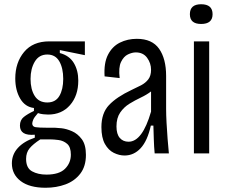

<svg xmlns="http://www.w3.org/2000/svg" viewBox="-20 -723 1074 905"><path d="M195 162Q119 162 77.5 130.5Q36 99 36 47Q36 5 64.5 -26Q93 -57 144 -74V-88Q74 -82 74 -131Q74 -157 92 -171.5Q110 -186 140 -200V-214Q98 -219 75 -258.5Q52 -298 52 -353Q52 -428 93.5 -478Q135 -528 212 -528H380V-463L262 -487V-473Q307 -461 328 -426Q349 -391 349 -343Q349 -272 310 -227.5Q271 -183 207 -183Q197 -183 183.5 -184.5Q170 -186 159 -190Q141 -170 136.5 -158.5Q132 -147 132 -141Q132 -126 148 -123.5Q164 -121 200 -121H238Q247 -121 270 -118.5Q293 -116 319.5 -104.5Q346 -93 365.5 -67Q385 -41 385 7Q385 61 358.5 95.5Q332 130 289 146Q246 162 195 162ZM203 -240Q242 -240 260 -271Q278 -302 278 -351Q278 -402 259.5 -434Q241 -466 203 -466Q164 -466 144 -432.5Q124 -399 124 -351Q124 -302 143.5 -271Q163 -240 203 -240ZM199 100Q259 100 286.5 72.5Q314 45 314 6Q314 -30 296.5 -45Q279 -60 256 -63Q233 -66 217 -66H170Q136 -44 119.5 -24Q103 -4 103 26Q103 69 131 84.5Q159 100 199 100Z M567 10Q542 10 516.5 -2.5Q491 -15 474.5 -44.5Q458 -74 458 -124Q458 -190 494 -228Q530 -266 600 -299Q624 -310 645 -321Q666 -332 679 -349Q692 -366 692 -394Q692 -425 673.5 -450.5Q655 -476 620 -476Q603 -476 583 -466.5Q563 -457 550.5 -431Q538 -405 544 -355L473 -363Q469 -426 489 -465Q509 -504 545 -522Q581 -540 625 -540Q697 -540 730 -493Q763 -446 763 -365V-209Q763 -182 765 -144.5Q767 -107 770 -68.5Q773 -30 776 0H709Q706 -31 705 -65.5Q704 -100 703 -131H691Q675 -59 643 -24.5Q611 10 567 10ZM586 -55Q651 -55 692 -197V-292Q671 -276 643.5 -263Q616 -250 590 -234Q564 -218 546.5 -192.5Q529 -167 529 -127Q529 -91 544.5 -73Q560 -55 586 -55Z M894 0V-528H966V0ZM928 -610Q875 -610 875 -656Q875 -703 928 -703Q982 -703 982 -656Q982 -610 928 -610Z"/></svg>

Font: Bricolage Grotesque 10pt Condensed Light
Style: Regular
Weight: 300
Width: 3
Designer: Mathieu Triay
Foundry: Atelier Triay
Version: Version 1.000; ttfautohint (v1.8.4.7-5d5b);gftools[0.9.32]